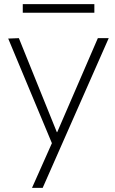

<svg xmlns="http://www.w3.org/2000/svg" viewBox="-20 -706 562 936"><path d="M136 210 233 -8 20 -518 72 -520 257 -62H259L457 -520H510L188 210ZM91 -644V-686H440V-644Z"/></svg>

Font: M PLUS 1 Light
Style: Regular
Weight: 300
Designer: Coji Morishita
Foundry: UNDERFOREST DESIGN
Version: Version 1.001